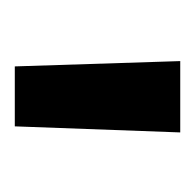

<svg xmlns="http://www.w3.org/2000/svg" viewBox="-22 -708 258 253"><g transform="rotate(90 106.5 -581.0)"><path d="M154 -690 146 -472H67L60 -690Z"/></g></svg>

Font: Exo 2 Semi Bold
Style: Regular
Weight: 600
Designer: Natanael Gama
Version: Version 1.001;PS 001.001;hotconv 1.0.88;makeotf.lib2.5.64775